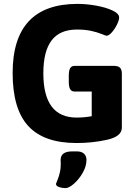

<svg xmlns="http://www.w3.org/2000/svg" viewBox="-20 -728 712 988"><path d="M607 -349V-71Q607 -26 532 -9Q457 8 374 8Q206 8 125.5 -79.5Q45 -167 45 -352Q45 -708 379 -708Q425 -708 475 -699Q525 -690 559 -674Q593 -658 593 -638Q593 -624 582 -601.5Q571 -579 555.5 -561.5Q540 -544 528 -544Q525 -544 503 -553Q481 -562 449.5 -569Q418 -576 376 -576Q288 -576 245.5 -520Q203 -464 203 -351Q203 -123 374 -123Q414 -123 452 -130V-257H364Q348 -257 341 -269Q334 -281 334 -307V-339Q334 -365 341 -377Q348 -389 364 -389H567Q588 -389 597.5 -379.5Q607 -370 607 -349ZM268 218Q269 214 276.5 196.5Q284 179 289 155Q294 131 292 95Q292 51 352 51H375Q400 51 412.5 63Q425 75 425 95Q425 127 406 160.5Q387 194 361 217Q335 240 317 240Q299 240 283.5 234.5Q268 229 268 218Z"/></svg>

Font: Asap-Bold
Style: Bold
Weight: 700
Designer: Pablo Cosgaya
Foundry: Omnibus-Type
Version: Version 2.000; ttfautohint (v1.8)